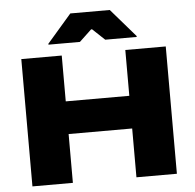

<svg xmlns="http://www.w3.org/2000/svg" viewBox="-57 -902 973 960"><g transform="rotate(-5 429.5 -422.5)"><path d="M270 0H67V-639H270ZM792 0H589V-639H792ZM170.5 -409H676V-245H170.5ZM331 -845H529L651.5 -703.5V-699H493.5L432.5 -756.5H427.5L366.5 -699H208.5V-703.5Z"/></g></svg>

Font: Anek Latin Expanded ExtraBold
Style: Regular
Weight: 800
Width: 7
Designer: Yesha Goshar
Foundry: Ek Type
Version: Version 1.003